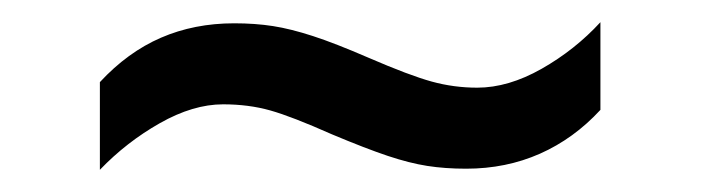

<svg xmlns="http://www.w3.org/2000/svg" viewBox="-20 -409 632 173"><path d="M70 -335Q95 -362 125 -375Q155 -388 191 -388Q210 -388 226 -385.5Q242 -383 262 -376.5Q282 -370 312 -357Q349 -341 369 -335.5Q389 -330 410 -330Q438 -330 468 -347Q498 -364 521 -389V-310Q497 -284 466.5 -270.5Q436 -257 400 -257Q381 -257 365 -259.5Q349 -262 329.5 -268.5Q310 -275 279 -288Q243 -304 223.5 -309.5Q204 -315 181 -315Q154 -315 124 -298Q94 -281 70 -256Z"/></svg>

Font: ubangla85
Style: Book
Weight: 400
Designer: Jelle Bosma - Monotype Design Team
Foundry: Monotype Imaging Inc.
Version: Version 2.003